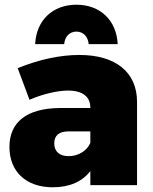

<svg xmlns="http://www.w3.org/2000/svg" viewBox="-20 -785 647 814"><path d="M304 -651C333 -651 353 -630 356 -598H479C474 -699 405 -765 304 -765C203 -765 134 -699 129 -598H252C255 -630 275 -651 304 -651ZM317 -552C232 -552 144 -532 55 -496L105 -362C165 -388 226 -401 269 -401C331 -401 363 -374 363 -329V-327H230C93 -325 20 -267 20 -162C20 -60 88 9 204 9C276 9 330 -16 363 -60V0H561V-353C561 -479 470 -552 317 -552ZM271 -123C232 -123 210 -143 210 -177C210 -211 231 -228 271 -228H363V-179C348 -145 312 -123 271 -123Z"/></svg>

Font: Montserrat ExtraBold
Style: Regular
Weight: 800
Designer: Julieta Ulanovsky
Foundry: Julieta Ulanovsky
Version: Version 4.000